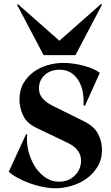

<svg xmlns="http://www.w3.org/2000/svg" viewBox="-20 -958 569 986"><path d="M72.5 -936.2 285 -748.8 498.8 -937.5 503.8 -933.8 367.5 -675H203.8L67.5 -933.8ZM266.2 8.8Q235 8.8 200 1.9Q165 -5 132.5 -16.9Q100 -28.8 71.2 -44.4Q42.5 -60 25 -76.2L113.8 -268.8L120 -266.2Q115 -228.8 125 -186.2Q135 -143.8 156.2 -108.1Q177.5 -72.5 210 -48.8Q242.5 -25 283.8 -25Q332.5 -25 364.4 -56.9Q396.2 -88.8 396.2 -132.5Q396.2 -191.2 328.8 -223.8L165 -302.5Q116.2 -326.2 98.1 -366.2Q80 -406.2 80 -446.2Q80 -495 100.6 -530.6Q121.2 -566.2 153.8 -589.4Q186.2 -612.5 226.2 -623.8Q266.2 -635 305 -635Q330 -635 356.9 -631.2Q383.8 -627.5 409.4 -620.6Q435 -613.8 456.9 -604.4Q478.8 -595 492.5 -583.8L416.2 -415L408.8 -417.5Q411.2 -450 405.6 -482.5Q400 -515 385 -541.2Q370 -567.5 345.6 -583.8Q321.2 -600 286.2 -600Q238.8 -600 209.4 -572.5Q180 -545 180 -505Q180 -473.8 198.8 -452.5Q217.5 -431.2 250 -415L413.8 -333.8Q463.8 -308.8 483.8 -270Q503.8 -231.2 503.8 -188.8Q503.8 -138.8 480.6 -101.2Q457.5 -63.8 422.5 -39.4Q387.5 -15 345.6 -3.1Q303.8 8.8 266.2 8.8Z"/></svg>

Font: Equateur
Style: Regular
Weight: 400
Designer: Ange Degheest & Eugénie Bidaut
Foundry: Velvetyne Type Foundry
Version: Version 1.000;FEAKit 1.0